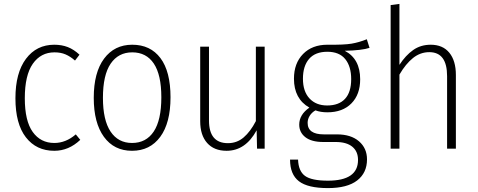

<svg xmlns="http://www.w3.org/2000/svg" viewBox="-20 -761 2447 983"><path d="M387 -481 364 -451Q340 -472 315.5 -482.5Q291 -493 259 -493Q189 -493 148 -434.5Q107 -376 107 -258Q107 -142 147.5 -85.5Q188 -29 258 -29Q317 -29 368 -73L391 -45Q332 11 258 11Q166 11 112.5 -58Q59 -127 59 -258Q59 -388 113 -460Q167 -532 258 -532Q296 -532 327 -520Q358 -508 387 -481Z M853 -263Q853 -132 800.5 -60.5Q748 11 656 11Q564 11 512 -60.5Q460 -132 460 -260Q460 -390 513 -461Q566 -532 657 -532Q750 -532 801.5 -463.5Q853 -395 853 -263ZM507 -260Q507 -146 546 -87.5Q585 -29 656 -29Q728 -29 767 -87.5Q806 -146 806 -263Q806 -378 767.5 -435.5Q729 -493 657 -493Q586 -493 546.5 -435Q507 -377 507 -260Z M1335 0H1296L1294 -94Q1237 11 1140 11Q1076 11 1040.5 -29Q1005 -69 1005 -140V-522H1050V-144Q1050 -28 1147 -28Q1193 -28 1227.5 -57.5Q1262 -87 1290 -141V-522H1335Z M1872 -516Q1833 -503 1745 -501Q1824 -460 1824 -355Q1824 -277 1779 -231.5Q1734 -186 1656 -186Q1621 -186 1595 -196Q1576 -185 1565.5 -168Q1555 -151 1555 -132Q1555 -73 1638 -73H1705Q1777 -73 1818 -37.5Q1859 -2 1859 55Q1859 124 1808.5 163Q1758 202 1659 202Q1556 202 1510.5 167Q1465 132 1465 56H1506Q1508 115 1541.5 139.5Q1575 164 1659 164Q1813 164 1813 58Q1813 14 1783.5 -10Q1754 -34 1699 -34H1635Q1575 -34 1543.5 -58.5Q1512 -83 1512 -123Q1512 -174 1564 -210Q1485 -255 1485 -358Q1485 -437 1531.5 -484.5Q1578 -532 1656 -532Q1742 -531 1780 -537.5Q1818 -544 1858 -560ZM1531 -358Q1531 -293 1564.5 -257Q1598 -221 1655 -221Q1715 -221 1746.5 -255Q1778 -289 1778 -356Q1778 -421 1747.5 -458.5Q1717 -496 1656 -496Q1594 -496 1562.5 -459.5Q1531 -423 1531 -358Z M2314 -377V0H2269V-371Q2269 -494 2178 -494Q2132 -494 2094.5 -464Q2057 -434 2025 -379V0H1980V-735L2025 -741V-429Q2057 -478 2095.5 -505Q2134 -532 2185 -532Q2247 -532 2280.5 -491Q2314 -450 2314 -377Z"/></svg>

Font: Fira Sans Condensed ExtraLight
Style: Regular
Weight: 275
Width: 3
Designer: Carrois Corporate & Edenspiekermann AG
Foundry: Carrois Corporate GbR & Edenspiekermann AG
Version: Version 4.203